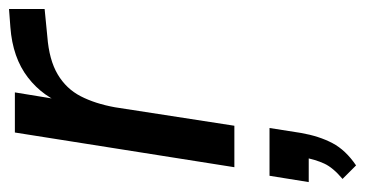

<svg xmlns="http://www.w3.org/2000/svg" viewBox="-212 -328 810 426"><g transform="rotate(-90 193.0 -115.0)"><path d="M35 0 112 -487H201L182 -371H172Q190 -424 234 -458Q278 -492 346 -497L386 -500V-421L325 -415Q273 -411 241 -392Q209 -373 192.5 -341Q176 -309 168 -265L127 0ZM39 270 9 240Q34 219 43 199.5Q52 180 57 153L76 165H2L16 78H122L111 148Q104 188 88.5 217.5Q73 247 39 270Z"/></g></svg>

Font: Nunito Sans 12pt ExtraLight 12pt Medium
Style: Italic
Weight: 500
Italic angle: -9°
Version: Version 3.101;gftools[0.9.27]